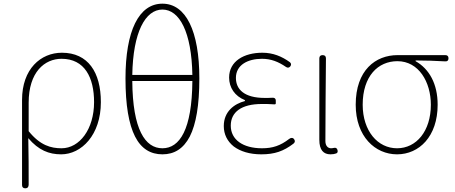

<svg xmlns="http://www.w3.org/2000/svg" viewBox="-20 -827 2474 1045"><path d="M100 -162V-42V180C100 192 106 198 118 198C130 198 136 190 136 178C136 84 136 24 134 -75C190 -9 247 13 313 13C423 13 529 -92 529 -271C529 -434 459 -540 317 -540C202 -540 100 -452 100 -283ZM136 -229V-268C136 -435 223 -507 315 -507C441 -507 492 -405 492 -271C492 -124 413 -20 315 -20C258 -20 199 -35 136 -113V-190Z M715 -84C749 -17 800 13 864 13C928 13 978 -17 1013 -84C1047 -151 1065 -254 1065 -400C1065 -658 992 -807 864 -807C735 -807 663 -658 663 -400C663 -254 681 -151 715 -84ZM945 -386H1027C1025 -122 958 -20 864 -20C770 -20 702 -122 700 -386H863ZM945 -419H863H700C704 -652 771 -775 864 -775C957 -775 1023 -652 1027 -419Z M1252 -30C1288 -3 1339 13 1402 13C1475 13 1523 -4 1577 -45C1586 -52 1587 -60 1581 -69C1574 -79 1563 -78 1554 -71C1506 -34 1464 -20 1406 -20C1302 -20 1236 -67 1236 -143C1236 -217 1294 -261 1405 -261C1428 -261 1447 -261 1474 -259C1479 -259 1481 -261 1481 -265V-277V-280C1481 -290 1475 -296 1462 -295C1447 -294 1436 -294 1421 -294C1309 -294 1264 -341 1264 -403C1264 -474 1329 -507 1406 -507C1455 -507 1495 -491 1536 -463C1545 -456 1555 -458 1561 -467C1566 -475 1565 -483 1557 -489C1514 -520 1466 -540 1408 -540C1308 -540 1227 -494 1227 -405C1227 -350 1258 -304 1313 -282V-277C1255 -262 1198 -220 1198 -141C1198 -96 1217 -58 1252 -30Z M1718 -411V-296V-66C1718 -10 1741 13 1779 13C1792 13 1802 11 1810 8C1818 5 1819 -2 1817 -10C1815 -20 1807 -25 1797 -22C1792 -21 1787 -20 1782 -20C1765 -20 1751 -33 1751 -59C1751 -211 1753 -356 1754 -509C1754 -521 1748 -527 1736 -527C1724 -527 1718 -521 1718 -509Z M2351 -527H2282H2144C2024 -527 1916 -445 1916 -257C1916 -84 2022 13 2141 13C2261 13 2362 -84 2362 -257C2362 -371 2316 -452 2242 -494V-498C2297 -498 2349 -496 2403 -493C2415 -492 2421 -498 2421 -510C2421 -521 2415 -527 2404 -527ZM2008 -85C1975 -126 1954 -185 1954 -257C1954 -335 1975 -394 2009 -434C2043 -474 2091 -494 2143 -494C2259 -494 2325 -381 2325 -257C2325 -113 2246 -20 2141 -20C2089 -20 2042 -43 2008 -85Z"/></svg>

Font: GenSenRounded2 TW EL
Style: Regular
Weight: 250
Version: Version 2.100;PS 2.1;hotconv 16.6.51;makeotf.lib2.5.65220 DE